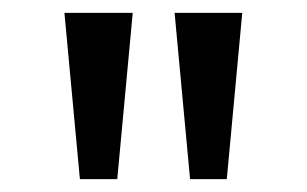

<svg xmlns="http://www.w3.org/2000/svg" viewBox="-20 -793 477 298"><path d="M104 -515 80 -773H186L162 -515ZM275 -515 251 -773H356L332 -515Z"/></svg>

Font: Noto Sans Telugu SemiCondensed
Style: Regular
Weight: 400
Width: 4
Designer: Jelle Bosma - Monotype Design Team
Foundry: Monotype Imaging Inc.
Version: Version 2.005; ttfautohint (v1.8.4.7-5d5b)